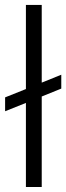

<svg xmlns="http://www.w3.org/2000/svg" viewBox="-20 -747 265 767"><path d="M224.8 -448.5V-393.1L146.7 -361.5V0H83.5V-335.9L0.4 -302.6V-358L83.5 -391.3V-727.3H146.7V-416.9Z"/></svg>

Font: Inter Light BETA
Style: Regular
Weight: 300
Designer: Rasmus Andersson
Foundry: rsms
Version: Version 3.011;git-f93a4a705